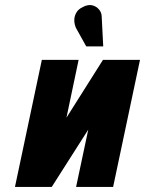

<svg xmlns="http://www.w3.org/2000/svg" viewBox="-20 -736 572 757"><path d="M381 -670Q381 -686 370.5 -698.5Q360 -711 344 -715Q328 -719 308 -709Q288 -700 280 -684.5Q272 -669 273 -653Q274 -637 280 -625L320 -553H387ZM290 -500H145L39 1H184L328 -225L280 1H426L532 -500H386L242 -272Z"/></svg>

Font: Advent Pro ExtraBold
Style: Italic
Weight: 800
Italic angle: -12°
Version: Version 3.000